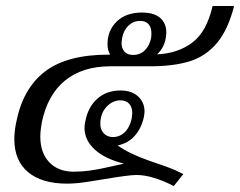

<svg xmlns="http://www.w3.org/2000/svg" viewBox="-20 -605 804 643"><path d="M120 -195Q115 -167 115 -148Q115 -93 145 -61.5Q175 -30 228 -30Q277 -30 341 -45L395 -57Q331 -73 297 -104.5Q263 -136 263 -177Q263 -188 266 -200Q275 -247 306 -274.5Q337 -302 384 -302Q420 -302 442 -282.5Q464 -263 464 -231Q464 -226 462 -214Q454 -176 431.5 -150.5Q409 -125 374 -118Q411 -91 479 -67Q548 -44 569 -34L594 -22L562 18Q489 -19 437 -19Q411 -19 329 -5Q322 -4 279 3Q236 10 205 10Q120 10 74 -28.5Q28 -67 28 -139Q28 -164 34 -194Q56 -308 130 -365Q204 -422 343 -422H349Q340 -437 340 -457Q340 -503 371 -533Q402 -563 455 -563Q496 -563 516.5 -545Q537 -527 537 -496Q537 -489 535 -477Q529 -444 506 -423Q575 -426 623.5 -462Q672 -498 692 -585H764Q744 -506 707 -461.5Q670 -417 616 -400Q562 -383 483 -383H350Q256 -383 197.5 -335Q139 -287 120 -195ZM387 -462Q387 -443 397 -432Q407 -421 426 -421Q449 -421 465 -436.5Q481 -452 486 -478Q487 -484 487 -494Q487 -513 477.5 -524Q468 -535 449 -535Q427 -535 410.5 -519.5Q394 -504 389 -478Q387 -466 387 -462ZM358 -146Q381 -146 398 -162.5Q415 -179 421 -208Q423 -222 423 -226Q423 -246 412.5 -257.5Q402 -269 383 -269Q357 -269 336.5 -247Q316 -225 316 -190Q316 -170 328 -158Q340 -146 358 -146Z"/></svg>

Font: Taviraj
Style: Italic
Weight: 400
Italic angle: -12°
Designer: Katatrad Team
Foundry: CadsonDemak
Version: Version 1.001